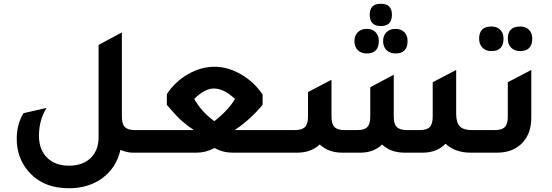

<svg xmlns="http://www.w3.org/2000/svg" viewBox="-20 -819 2960 1030"><path d="M704.1 -121.1H808.1V0H691.9Q662.1 0 626 -15.1Q604 84 522.9 141.1Q449.7 190.9 350.1 190.9Q208 190.9 129.9 97.2Q69.8 25.4 69.8 -74.2Q69.8 -152.3 106 -211.9L230 -240.2Q189 -175.3 189 -90.8Q189 -16.6 232.4 26.6Q275.9 69.8 350.1 69.8Q423.3 69.8 466.1 28.8Q508.8 -12.2 508.8 -83V-578.1L633.8 -645V-192.9Q633.8 -153.8 649.9 -137.5Q666 -121.1 704.1 -121.1Z M1238.8 -121.1H1513.7L1515.6 0H1227.1Q1176.3 0 1130.9 -24.9Q1084 0 1034.7 0H748V-121.1H1020Q975.1 -151.9 944.8 -180.2Q927.7 -195.3 893.1 -235.8Q881.8 -249 875 -256.8V-314Q918.9 -380.9 988.3 -420.9Q1057.6 -460.9 1130.9 -460.9Q1202.6 -460.9 1272.7 -420.4Q1342.8 -379.9 1388.7 -312V-256.8Q1321.8 -176.3 1238.8 -121.1ZM1129.9 -168.9Q1205.1 -228 1240.7 -288.1Q1180.7 -344.2 1127.9 -344.2Q1077.1 -344.2 1022 -288.1Q1061 -218.8 1129.9 -168.9Z M2023.4 -679.2Q1963.4 -679.2 1963.4 -740.2Q1963.4 -799.3 2023.4 -798.8Q2082.5 -798.8 2082.5 -740.2Q2082.5 -679.2 2023.4 -679.2ZM1947.3 -532.2Q1917.5 -532.2 1899.4 -550Q1881.3 -567.9 1881.3 -599.1Q1881.3 -627.9 1899.4 -646Q1917.5 -664.1 1947.3 -664.1Q1977.1 -664.1 1994.6 -646.5Q2012.2 -628.9 2012.2 -599.1Q2012.2 -532.2 1947.3 -532.2ZM2101.6 -532.2Q2071.8 -532.2 2053.5 -550Q2035.2 -567.9 2035.2 -599.1Q2035.2 -627.9 2053.2 -646Q2071.3 -664.1 2101.6 -664.1Q2131.3 -664.1 2148.9 -646.5Q2166.5 -628.9 2166.5 -599.1Q2166.5 -532.2 2101.6 -532.2ZM1455.6 0V-121.1H1561.5Q1599.6 -121.1 1616 -137.5Q1632.3 -153.8 1632.3 -192.9V-325.2L1758.3 -391.1V-192.9Q1758.3 -153.8 1774.4 -137.5Q1790.5 -121.1 1828.1 -121.1H1896.5Q1934.6 -121.1 1950.4 -137.5Q1966.3 -153.8 1966.3 -192.9V-351.1L2092.3 -418V-192.9Q2092.3 -153.8 2108.9 -137.5Q2125.5 -121.1 2163.6 -121.1H2231.4Q2269.5 -121.1 2285.4 -137.5Q2301.3 -153.8 2301.3 -192.9V-377.9L2427.2 -443.8V-209Q2427.2 -161.1 2446.8 -141.1Q2466.3 -121.1 2512.2 -121.1H2604.5V0H2505.4Q2421.4 0 2370.1 -47.9Q2325.2 -1 2249.5 0H2150.4Q2076.2 0 2029.3 -43.9Q1986.3 -1 1915.5 0H1816.4Q1742.2 0 1695.3 -43.9Q1648.4 0 1574.2 0Z M2616.2 -544.9Q2586.4 -544.9 2568.4 -563Q2550.3 -581.1 2550.3 -611.8Q2550.3 -676.8 2616.2 -676.8Q2646 -676.8 2663.6 -659.4Q2681.2 -642.1 2681.2 -611.8Q2681.2 -544.9 2616.2 -544.9ZM2770 -544.9Q2740.2 -544.9 2722.2 -563Q2704.1 -581.1 2704.1 -611.8Q2704.1 -676.8 2770 -676.8Q2799.8 -676.8 2817.6 -659.4Q2835.4 -642.1 2835.4 -611.8Q2835 -544.9 2770 -544.9ZM2544.4 0V-121.1H2634.3Q2672.4 -121.1 2688.2 -137.5Q2704.1 -153.8 2704.1 -192.9V-377.9L2830.1 -443.8V-187Q2830.1 -96.2 2774.4 -44.9Q2725.6 0 2646 0Z"/></svg>

Font: Tajawal
Style: Bold
Weight: 700
Designer: Boutros Fonts
Foundry: Created by Boutros International 2017
Version: Version 1.700